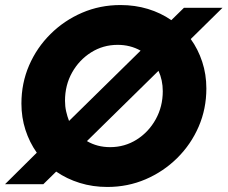

<svg xmlns="http://www.w3.org/2000/svg" viewBox="-34 -731 903 762"><path d="M392 11Q334 11 282.5 -5Q231 -21 189 -50L138 0H-14L112 -125Q83 -166 67 -215.5Q51 -265 51 -320Q51 -401 81.5 -471.5Q112 -542 166.5 -596Q221 -650 292 -680.5Q363 -711 444 -711Q502 -711 553 -695.5Q604 -680 646 -651L696 -700H849L723 -576Q752 -536 768.5 -486Q785 -436 785 -380Q785 -299 754.5 -228.5Q724 -158 669.5 -104Q615 -50 544 -19.5Q473 11 392 11ZM240 -251 524 -530Q483 -553 433 -553Q375 -553 327.5 -523Q280 -493 252 -443Q224 -393 224 -331Q224 -309 228.5 -289Q233 -269 240 -251ZM403 -147Q461 -147 508.5 -177Q556 -207 584 -257.5Q612 -308 612 -369Q612 -413 595 -450L311 -171Q352 -147 403 -147Z"/></svg>

Font: Red Hat Display Black
Style: Italic
Weight: 900
Italic angle: -12°
Designer: Pentagram, MCKL
Foundry: Pentagram, MCKL
Version: Version 1.023; ttfautohint (v1.8.3)